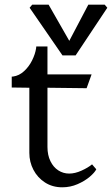

<svg xmlns="http://www.w3.org/2000/svg" viewBox="-20 -788 477 818"><path d="M105 -136.5V-414.2L30 -415.2V-461.5L36.2 -462Q61.5 -465.5 82.5 -484.8Q103.5 -504 116.8 -530.8Q130 -557.5 133.8 -582.2L134.5 -590H182.2V-471H370.2L349 -412.2L182.2 -414.2V-162Q182.2 -127.2 194.8 -101.5Q207.2 -75.8 228.4 -62.1Q249.5 -48.5 274.8 -48.5Q299.5 -48.5 327.2 -61Q355 -73.5 372.2 -87.8L390.2 -66.8Q384 -53.5 362.6 -35.1Q341.2 -16.8 310.4 -3.4Q279.5 10 245.2 10Q203.5 10 171.6 -10.6Q139.8 -31.2 122.4 -64.6Q105 -98 105 -136.5ZM106.2 -755 117.2 -768H187.2L275.2 -614L356.2 -768H426.2L437.2 -755L302.2 -552H246.2Z"/></svg>

Font: TMT Limkin
Style: Regular
Weight: 400
Designer: Gabriel Drozdov
Version: Version 1.000;Glyphs 3.1.2 (3151)